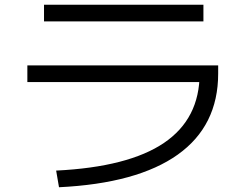

<svg xmlns="http://www.w3.org/2000/svg" viewBox="-20 -752 1040 807"><path d="M216 -35Q520 -50 669.5 -151.5Q819 -253 819 -443L855 -407H95V-477H897V-443Q897 -223 727 -102Q557 19 228 35ZM165 -662V-732H835V-662Z"/></svg>

Font: M PLUS 1 Code
Style: Regular
Weight: 400
Designer: Coji Morishita
Foundry: UNDERFOREST DESIGN
Version: Version 1.005